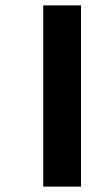

<svg xmlns="http://www.w3.org/2000/svg" viewBox="-20 -691 362 711"><path d="M140 0V-671H280V0Z"/></svg>

Font: Khand
Style: Bold
Weight: 700
Designer: Devanagari: Sanchit Sawaria, Jyotish Sonowal; Latin: Satya Rajpurohit
Foundry: Indian Type Foundry
Version: Version 1.101;PS 1.0;hotconv 1.0.78;makeotf.lib2.5.61930; tt